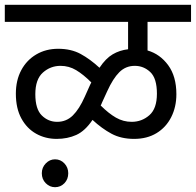

<svg xmlns="http://www.w3.org/2000/svg" viewBox="-20 -642 815 799"><path d="M0 -551V-622H775V-551H594V-432Q646 -417 680 -370.5Q714 -324 714 -250Q714 -197 692.5 -154.5Q671 -112 631.5 -88Q592 -64 538 -64Q484 -64 444 -85.5Q404 -107 365 -143Q334 -97 297.5 -80.5Q261 -64 216 -64Q169 -64 130.5 -85.5Q92 -107 69 -149Q46 -191 46 -252Q46 -308 68.5 -350Q91 -392 131 -415.5Q171 -439 222 -439Q276 -439 315.5 -417.5Q355 -396 394 -360Q420 -399 449 -416Q478 -433 513 -437V-551ZM404 -214Q402 -208 399 -203Q432 -170 462.5 -152.5Q493 -135 528 -135Q570 -135 601.5 -162.5Q633 -190 633 -252Q633 -316 605.5 -342Q578 -368 541 -368Q503 -368 476.5 -341.5Q450 -315 426 -262ZM127 -250Q127 -188 154 -161.5Q181 -135 218 -135Q256 -135 283 -161.5Q310 -188 333 -240L355 -289Q358 -295 360 -299Q327 -332 297 -350Q267 -368 232 -368Q190 -368 158.5 -340Q127 -312 127 -250ZM154 79Q154 55 170.5 38Q187 21 209 21Q232 21 248 38Q264 55 264 79Q264 104 248 120.5Q232 137 209 137Q187 137 170.5 120.5Q154 104 154 79Z"/></svg>

Font: TSCustom
Style: Regular
Weight: 400
Designer: Monotype Design Team
Foundry: Monotype Imaging Inc.
Version: Version 2.004; ttfautohint (v1.8.3) -l 8 -r 50 -G 200 -x 14 